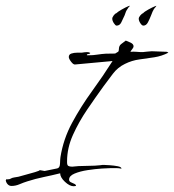

<svg xmlns="http://www.w3.org/2000/svg" viewBox="-37 -603 605 667"><path d="M219 44Q205 44 188.5 28.5Q172 13 172 -1Q144 6 115 12Q86 18 58 27Q45 31 31 37Q17 43 3 43Q-5 43 -10.5 37Q-16 31 -17 23L-16 22V20H-8Q-8 20 -7 19.5Q-6 19 -5 19Q-4 19 -5 20L-3 19Q6 14 12 13.5Q18 13 27 11Q33 9 50.5 4.5Q68 0 84.5 -5Q101 -10 101 -12L118 -9L162 -18Q171 -20 171.5 -35Q172 -50 173 -57Q183 -120 213.5 -176.5Q244 -233 282.5 -286Q321 -339 354 -391L224 -379Q218 -378 210 -388.5Q202 -399 202 -405Q202 -414 211 -417Q220 -420 231 -420Q242 -420 247 -420Q252 -421 257 -421.5Q262 -422 266 -422Q272 -422 274 -420H276V-417L265 -414V-411H272Q279 -411 286 -411.5Q293 -412 299 -413Q319 -416 331 -416.5Q343 -417 363 -417Q370 -421 373 -423Q376 -425 376 -432Q376 -444 384 -450Q392 -456 400 -462Q406 -460 416.5 -455Q427 -450 427 -442Q427 -438 422.5 -432.5Q418 -427 416 -423Q427 -424 437.5 -423Q448 -422 459 -422Q461 -422 472.5 -423.5Q484 -425 490 -425Q504 -425 517 -424Q530 -423 543 -423L548 -420Q525 -408 499 -404Q473 -400 447 -396.5Q421 -393 397 -381Q372 -369 355 -346.5Q338 -324 321 -301Q295 -265 266 -222.5Q237 -180 216.5 -134.5Q196 -89 196 -43V-39Q196 -29 200.5 -26.5Q205 -24 214 -24Q219 -24 225 -25Q231 -26 236 -26Q255 -27 274 -27Q293 -27 311 -29Q315 -30 318.5 -30Q322 -30 326 -30Q330 -30 344.5 -29Q359 -28 372 -25.5Q385 -23 385 -17Q376 -19 367 -19Q358 -19 349 -19Q340 -19 317 -17.5Q294 -16 267.5 -12Q241 -8 222 0Q203 8 203 21Q203 27 209 30Q215 33 221 35.5Q227 38 227 43Q225 43 223 43.5Q221 44 219 44ZM461 -514Q456 -514 450.5 -522.5Q445 -531 445 -538Q445 -543 450.5 -549.5Q456 -556 460 -557Q464 -562 478.5 -570Q493 -578 503 -582Q509 -584 505 -581L503 -578L498 -572Q493 -564 488 -550Q483 -537 477 -525.5Q471 -514 461 -514ZM368 -514Q364 -514 358.5 -522.5Q353 -531 353 -538Q353 -543 358 -549.5Q363 -556 367 -557Q372 -562 386 -570Q400 -578 410 -582Q413 -583 414 -583Q415 -583 413 -581L410 -578L406 -572Q403 -568 400.5 -562.5Q398 -557 396 -550Q390 -537 384.5 -525.5Q379 -514 368 -514Z"/></svg>

Font: Qwitcher Grypen
Style: Regular
Weight: 400
Designer: Robert E. Leuschke
Foundry: Robert E. Leuschke
Version: Version 1.100; ttfautohint (v1.8.3)